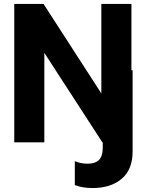

<svg xmlns="http://www.w3.org/2000/svg" viewBox="-20 -719 742 970"><path d="M358 216V95Q387 108 423 108Q461 108 480 89Q499 70 499 29V0H497L204 -452V0H52V-699H200L492 -247V-699H644V-364H650V46Q650 138 594.5 184.5Q539 231 448 231Q396 231 358 216Z"/></svg>

Font: Prompt SemiBold
Style: Regular
Weight: 600
Designer: Katatrad Team
Foundry: CadsonDemak
Version: Version 1.001